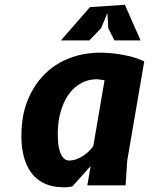

<svg xmlns="http://www.w3.org/2000/svg" viewBox="-20 -780 690 808"><path d="M420 -442.5 372.5 -164.5Q367.5 -158 355 -144.5Q345 -134.5 331.5 -125Q317 -115.5 303 -110.5Q287 -104.5 270.5 -104.5Q256 -104.5 246 -116.5Q235 -129 230 -149.5Q224 -172 223.5 -197.5Q222 -224.5 225 -255Q228.5 -293.5 241.5 -329Q253 -362.5 274 -389.5Q293.5 -415 323.5 -431Q351.5 -446.5 389.5 -446.5Q393 -446 401.5 -445Q407 -444.5 420 -442.5ZM242 8Q259.5 8.5 269.5 7Q270.5 7 284 5L361.5 -81L347.5 0H508.5L515.5 -104.5L587 -521.5Q558.5 -535.5 526.5 -543Q497.5 -550 468 -554Q437 -558 406.5 -558.5Q353.5 -558.5 311 -547.5Q268.5 -536.5 232 -516.5Q195.5 -495.5 169.5 -469.5Q141.5 -441.5 122.5 -410Q103 -378.5 90.5 -342.5Q78.5 -307.5 74 -271Q69.5 -236.5 70 -204.5Q70 -171 76 -140.5Q81.5 -109 94 -83Q105.5 -57 126.5 -36Q147 -15.5 175 -4.5Q203 7 242 8ZM571.5 -610 505.5 -760 358.5 -750 236.5 -610H356L405.5 -661.5L432 -725L435.5 -661.5L461.5 -610Z"/></svg>

Font: B612
Style: Regular
Weight: 700
Italic angle: -10°
Designer: Nicolas Chauveau, Thomas Paillot, Jonathan Favre-Lamarine, Jean-Luc Vinot
Foundry: AIRBUS
Version: Version 1.008